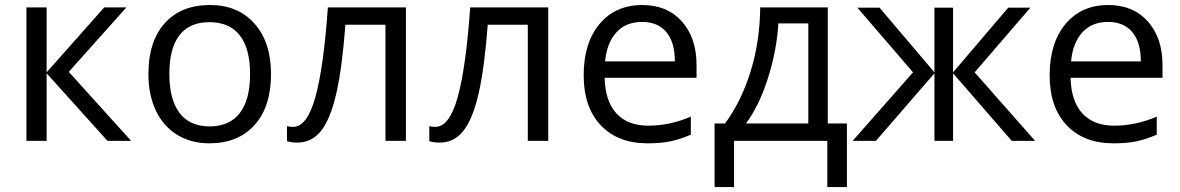

<svg xmlns="http://www.w3.org/2000/svg" viewBox="-20 -565 4734 770"><path d="M397.9 -535.2H486.8L255.9 -276.9L505.9 0H411.1L167 -271V0H85.9V-535.2H167V-274.9Z M1066.9 -268.1Q1066.9 -137.2 1001 -63.7Q935.1 9.8 818.8 9.8Q747.1 9.8 691.4 -23.9Q635.7 -57.6 605.5 -120.6Q575.2 -183.6 575.2 -268.1Q575.2 -398.9 640.6 -471.9Q706.1 -544.9 822.3 -544.9Q934.6 -544.9 1000.7 -470.2Q1066.9 -395.5 1066.9 -268.1ZM659.2 -268.1Q659.2 -165.5 700.2 -111.8Q741.2 -58.1 820.8 -58.1Q900.4 -58.1 941.7 -111.6Q982.9 -165 982.9 -268.1Q982.9 -370.1 941.7 -423.1Q900.4 -476.1 819.8 -476.1Q740.2 -476.1 699.7 -423.8Q659.2 -371.6 659.2 -268.1Z M1607.9 0H1525.9V-465.8H1365.2Q1352.1 -292 1328.6 -189.9Q1305.2 -87.9 1267.8 -40.5Q1230.5 6.8 1172.9 6.8Q1146.5 6.8 1130.9 1V-59.1Q1141.6 -56.2 1155.3 -56.2Q1211.4 -56.2 1244.6 -174.8Q1277.8 -293.5 1294.9 -535.2H1607.9Z M2178.7 0H2096.7V-465.8H1936Q1922.9 -292 1899.4 -189.9Q1876 -87.9 1838.6 -40.5Q1801.3 6.8 1743.7 6.8Q1717.3 6.8 1701.7 1V-59.1Q1712.4 -56.2 1726.1 -56.2Q1782.2 -56.2 1815.4 -174.8Q1848.6 -293.5 1865.7 -535.2H2178.7Z M2576.7 9.8Q2458 9.8 2389.4 -62.5Q2320.8 -134.8 2320.8 -263.2Q2320.8 -392.6 2384.5 -468.8Q2448.2 -544.9 2555.7 -544.9Q2656.2 -544.9 2714.8 -478.8Q2773.4 -412.6 2773.4 -304.2V-252.9H2404.8Q2407.2 -158.7 2452.4 -109.9Q2497.6 -61 2579.6 -61Q2666 -61 2750.5 -97.2V-24.9Q2707.5 -6.3 2669.2 1.7Q2630.9 9.8 2576.7 9.8ZM2554.7 -477.1Q2490.2 -477.1 2451.9 -435.1Q2413.6 -393.1 2406.7 -318.8H2686.5Q2686.5 -395.5 2652.3 -436.3Q2618.2 -477.1 2554.7 -477.1Z M3376.5 185.1H3297.9V0H2923.8V185.1H2845.7V-69.8H2887.7Q2953.1 -158.7 2990.2 -278.3Q3027.3 -397.9 3028.8 -535.2H3299.8V-69.8H3376.5ZM3221.7 -69.8V-471.2H3101.6Q3095.2 -362.8 3059.8 -251.7Q3024.4 -140.6 2971.7 -69.8Z M3727.5 -534.2H3802.2V-274.9L4023.4 -534.2H4112.3L3888.7 -274.9L4131.3 0H4037.6L3802.2 -271V0H3727.5V-271L3492.7 0H3399.4L3641.6 -274.9L3418.5 -534.2H3507.3L3727.5 -274.9Z M4445.3 9.8Q4326.7 9.8 4258.1 -62.5Q4189.5 -134.8 4189.5 -263.2Q4189.5 -392.6 4253.2 -468.8Q4316.9 -544.9 4424.3 -544.9Q4524.9 -544.9 4583.5 -478.8Q4642.1 -412.6 4642.1 -304.2V-252.9H4273.4Q4275.9 -158.7 4321 -109.9Q4366.2 -61 4448.2 -61Q4534.7 -61 4619.1 -97.2V-24.9Q4576.2 -6.3 4537.8 1.7Q4499.5 9.8 4445.3 9.8ZM4423.3 -477.1Q4358.9 -477.1 4320.6 -435.1Q4282.2 -393.1 4275.4 -318.8H4555.2Q4555.2 -395.5 4521 -436.3Q4486.8 -477.1 4423.3 -477.1Z"/></svg>

Font: HunimalSansv1.5
Style: Regular
Weight: 400
Foundry: Ascender Corporation
Version: Version 1.10